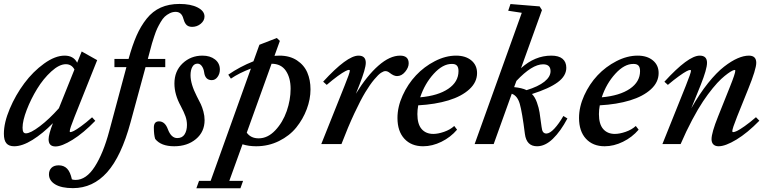

<svg xmlns="http://www.w3.org/2000/svg" viewBox="-26 -746 3983 994"><path d="M47.4 11.2Q20 11.2 7.1 -4.2Q-5.9 -19.5 -5.9 -53.7Q-5.9 -110.8 24.4 -182.6Q54.7 -254.4 99.9 -314.9Q145 -375.5 202.1 -416.7Q259.3 -458 308.6 -458Q354.5 -458 373.5 -421.4L397 -479.5L477.1 -434.6L359.9 -141.1Q335 -79.1 335 -66.4Q335 -62 337.9 -62Q343.8 -62 356.2 -68.1Q368.7 -74.2 394 -92.5Q419.4 -110.8 450.7 -138.7L467.3 -120.6Q405.8 -57.1 349.9 -22.5Q293.9 12.2 261.2 12.2Q225.6 12.2 225.6 -24.9Q225.6 -50.3 248 -108.4Q195.3 -54.7 142.3 -21.7Q89.4 11.2 47.4 11.2ZM90.8 -85Q90.8 -69.3 95 -62.5Q99.1 -55.7 108.4 -55.7Q131.8 -55.7 180.7 -92.8Q229.5 -129.9 278.8 -185.5L359.4 -386.2Q344.7 -413.6 314.9 -413.6Q280.8 -413.6 239.5 -376Q198.2 -338.4 166.3 -286.1Q134.3 -233.9 112.5 -177.5Q90.8 -121.1 90.8 -85Z M351.6 228Q292 228 259.8 208.5Q227.5 189 227.5 156.7Q227.5 135.7 240.5 122.8Q253.4 109.9 277.8 109.9Q304.7 109.9 321.3 127Q337.9 144 346.2 182.6Q355 185.5 365.2 185.5Q420.4 185.5 464.6 116.7Q508.8 47.9 539.6 -67.4L628.4 -398.4H566.4V-440.9H639.6Q659.2 -511.7 680.9 -561.3Q702.6 -610.8 733.4 -649.4Q764.2 -688 806.2 -706.8Q848.1 -725.6 903.3 -725.6Q961.4 -725.6 997.1 -707.3Q1032.7 -689 1032.7 -660.6Q1032.7 -639.2 1013.4 -623Q994.1 -606.9 968.3 -606.9Q957.5 -606.9 949.2 -610.6Q940.9 -614.3 936 -621.1Q931.2 -627.9 928.5 -634.3Q925.8 -640.6 923.3 -649.4Q914.1 -684.6 883.3 -684.6Q867.2 -684.6 852.5 -677.2Q837.9 -669.9 826.9 -659.7Q815.9 -649.4 805.2 -630.9Q794.4 -612.3 787.6 -597.7Q780.8 -583 772.7 -558.6Q764.6 -534.2 760.7 -520.8Q756.8 -507.3 750.5 -482.9L739.3 -440.9H829.6V-398.4H727.5L649.9 -112.8Q602.1 63.5 528.6 145.8Q455.1 228 351.6 228Z M876 11.2Q807.1 11.2 777.3 -26.9Q770.5 -48.3 770.5 -85.4Q770.5 -117.7 796.9 -117.7Q828.1 -117.7 842.8 -77.6Q859.9 -31.2 891.6 -31.2Q917.5 -31.2 929.7 -50.5Q941.9 -69.8 941.9 -99.1Q941.9 -122.1 934.3 -143.6Q926.8 -165 909.7 -197.3Q877 -256.8 877 -313.5Q877 -377.9 919.4 -418Q961.9 -458 1022 -458Q1062 -458 1087.2 -438.2Q1112.3 -418.5 1112.3 -385.7Q1112.3 -364.3 1100.3 -347.7Q1088.4 -331.1 1070.3 -331.1Q1036.1 -331.1 1030.8 -372.1Q1028.3 -390.6 1019 -403.6Q1009.8 -416.5 996.6 -416.5Q979 -416.5 969.7 -399.7Q960.4 -382.8 960.4 -356.4Q960.4 -311 992.7 -248Q1006.8 -221.2 1013.9 -206.1Q1021 -190.9 1027.1 -168.5Q1033.2 -146 1033.2 -124Q1033.2 -63.5 988.5 -26.1Q943.8 11.2 876 11.2Z M1299.8 11.2Q1261.2 11.2 1229.5 1L1161.1 190.4H1232.4L1218.8 228.5H990.7L1004.4 190.4H1064.5L1272.9 -391.1Q1211.4 -367.7 1169.4 -338.9L1155.8 -359.4Q1215.8 -400.9 1286.1 -428.7L1316.9 -514.2L1407.2 -549.3L1422.9 -534.2L1395 -457Q1412.6 -458 1420.9 -458Q1474.1 -458 1511.2 -433.6Q1548.3 -409.2 1564.9 -370.6Q1581.5 -332 1581.5 -283.2Q1581.5 -232.4 1562 -180.7Q1542.5 -128.9 1507.8 -85.9Q1473.1 -43 1418.5 -15.9Q1363.8 11.2 1299.8 11.2ZM1379.9 -416 1251.5 -59.1Q1272.5 -29.8 1313 -29.8Q1359.9 -29.8 1398.9 -71Q1438 -112.3 1458.3 -170.7Q1478.5 -229 1478.5 -286.1Q1478.5 -343.3 1453.9 -379.6Q1429.2 -416 1379.9 -416Z M1637.2 0 1757.8 -301.8Q1785.2 -369.1 1785.2 -380.4Q1785.2 -384.3 1780.3 -384.3Q1774.9 -384.3 1761.5 -377.4Q1748 -370.6 1722.4 -352.1Q1696.8 -333.5 1665.5 -306.6L1647 -323.2Q1770.5 -458 1830.1 -458Q1867.7 -458 1867.7 -420.9Q1867.7 -390.6 1834.5 -306.2L1816.4 -260.7Q1874 -354.5 1933.1 -406.2Q1992.2 -458 2045.4 -458Q2089.8 -458 2089.8 -418Q2089.8 -396.5 2071.5 -374.3Q2053.2 -352.1 2029.3 -352.1Q2012.7 -352.1 1991.7 -368.7Q1980.5 -377.9 1969.2 -377.9Q1960 -377.9 1946.5 -369.1Q1933.1 -360.4 1911.4 -334.5Q1889.6 -308.6 1865.5 -268.8Q1841.3 -229 1808.6 -159.2Q1775.9 -89.4 1741.7 0Z M2164.6 11.2Q2103.5 11.2 2067.6 -27.6Q2031.7 -66.4 2031.7 -135.3Q2031.7 -192.9 2058.6 -252Q2085.4 -311 2127.7 -356Q2169.9 -400.9 2225.3 -429.4Q2280.8 -458 2335 -458Q2384.3 -458 2414.1 -433.3Q2443.8 -408.7 2443.8 -367.7Q2443.8 -320.3 2403.8 -283.7Q2363.8 -247.1 2295.7 -226.3Q2227.5 -205.6 2139.2 -200.7Q2134.8 -177.2 2134.8 -155.3Q2134.8 -103.5 2156.7 -78.1Q2178.7 -52.7 2217.3 -52.7Q2241.7 -52.7 2272.9 -63.5Q2304.2 -74.2 2325.7 -93.8L2340.3 -74.7Q2306.6 -35.2 2259.3 -12Q2211.9 11.2 2164.6 11.2ZM2313 -415Q2266.6 -415.5 2219.7 -364.3Q2172.9 -313 2149.4 -242.2Q2242.2 -250.5 2294.9 -286.4Q2347.7 -322.3 2347.7 -377.9Q2347.7 -397.9 2339.1 -406.7Q2330.6 -415.5 2313 -415Z M2431.2 0 2675.3 -679.7 2605 -690.4 2616.7 -725.1 2767.6 -712.9 2779.8 -693.8 2671.4 -393.1Q2743.2 -458 2828.1 -458Q2866.7 -458 2886.2 -441.7Q2905.8 -425.3 2905.8 -395Q2905.8 -353 2861.6 -320.3Q2817.4 -287.6 2728 -259.3Q2743.7 -243.7 2753.7 -215.6Q2763.7 -187.5 2767.3 -164.1Q2771 -140.6 2777.8 -88.9Q2779.8 -69.8 2785.9 -62.3Q2792 -54.7 2802.7 -54.7Q2820.3 -54.7 2844 -80.1Q2867.7 -105.5 2890.6 -145.5L2911.6 -132.8Q2876.5 -66.4 2836.4 -27.6Q2796.4 11.2 2754.4 11.2Q2699.7 11.2 2691.4 -52.7Q2677.2 -165.5 2665 -208Q2652.8 -250.5 2623.5 -260.7L2529.8 0ZM2785.6 -413.1Q2728.5 -413.1 2647.5 -327.1L2635.7 -294.9Q2676.3 -291 2700.2 -279.3Q2760.7 -297.9 2792.5 -323.2Q2824.2 -348.6 2824.2 -377.4Q2824.2 -413.1 2785.6 -413.1Z M3104.5 11.2Q3043.5 11.2 3007.6 -27.6Q2971.7 -66.4 2971.7 -135.3Q2971.7 -192.9 2998.5 -252Q3025.4 -311 3067.6 -356Q3109.9 -400.9 3165.3 -429.4Q3220.7 -458 3274.9 -458Q3324.2 -458 3354 -433.3Q3383.8 -408.7 3383.8 -367.7Q3383.8 -320.3 3343.8 -283.7Q3303.7 -247.1 3235.6 -226.3Q3167.5 -205.6 3079.1 -200.7Q3074.7 -177.2 3074.7 -155.3Q3074.7 -103.5 3096.7 -78.1Q3118.7 -52.7 3157.2 -52.7Q3181.6 -52.7 3212.9 -63.5Q3244.1 -74.2 3265.6 -93.8L3280.3 -74.7Q3246.6 -35.2 3199.2 -12Q3151.9 11.2 3104.5 11.2ZM3252.9 -415Q3206.5 -415.5 3159.7 -364.3Q3112.8 -313 3089.4 -242.2Q3182.1 -250.5 3234.9 -286.4Q3287.6 -322.3 3287.6 -377.9Q3287.6 -397.9 3279.1 -406.7Q3270.5 -415.5 3252.9 -415Z M3403.3 0 3524.4 -301.8Q3551.3 -369.1 3551.3 -379.9Q3551.3 -383.8 3546.4 -383.8Q3541 -383.8 3527.8 -377Q3514.6 -370.1 3488.8 -351.6Q3462.9 -333 3431.6 -306.6L3413.6 -322.8Q3537.1 -458 3596.7 -458Q3634.3 -458 3634.3 -420.9Q3634.3 -388.2 3601.6 -306.2L3552.7 -185.1Q3595.2 -260.3 3639.6 -315.7Q3684.1 -371.1 3722.7 -400.9Q3761.2 -430.7 3793 -444.3Q3824.7 -458 3851.1 -458Q3889.2 -458 3889.2 -420.9Q3889.2 -387.7 3847.2 -284.2L3790 -142.1Q3765.1 -79.6 3765.1 -66.9Q3765.1 -62 3770 -62Q3776.4 -62 3789.6 -68.1Q3802.7 -74.2 3829.1 -92.8Q3855.5 -111.3 3887.7 -139.2L3905.3 -121.1Q3843.3 -57.6 3786.4 -23.2Q3729.5 11.2 3694.3 11.2Q3676.8 11.2 3667.2 1.7Q3657.7 -7.8 3657.7 -25.4Q3657.7 -58.6 3691.4 -142.6L3752.9 -296.4Q3780.8 -365.7 3780.8 -380.4Q3780.8 -383.8 3776.9 -383.8Q3773.9 -383.8 3765.6 -380.1Q3757.3 -376.5 3741.7 -365.2Q3726.1 -354 3707.5 -336.9Q3689 -319.8 3664.1 -289.6Q3639.2 -259.3 3613.5 -220.9Q3587.9 -182.6 3557.4 -125.2Q3526.9 -67.9 3497.6 0Z"/></svg>

Font: Elstob 8pt SemiBold
Style: Italic
Weight: 600
Italic angle: -20°
Designer: Peter S. Baker
Version: Version 1.015